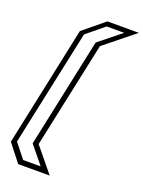

<svg xmlns="http://www.w3.org/2000/svg" viewBox="-177 -829 827 1108"><g transform="rotate(20 237.0 -275.0)"><path d="M81 200 -3 93 153 -643 283 -750H476.5L291.5 -601L152.5 51L274.5 200ZM100 168H207.5L118.5 59L261 -612L396.5 -721H289L182 -633L30 80Z"/></g></svg>

Font: Tourney Expanded Light
Style: Italic
Weight: 300
Width: 7
Italic angle: -12°
Designer: Tyler Finck
Foundry: Etcetera Type Co
Version: Version 1.010; ttfautohint (v1.8.3)